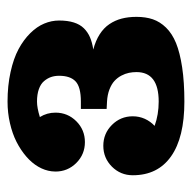

<svg xmlns="http://www.w3.org/2000/svg" viewBox="-20 -479 509 509"><g transform="rotate(-90 234.5 -224.5)"><path d="M155.3 -69.1Q185.3 -58.3 219.7 -58.3Q297.9 -58.3 297.9 -117.2Q297.9 -127.4 295.9 -137.2Q293.9 -147 288.5 -157.3Q283 -167.7 274.5 -175.5Q266.1 -183.3 252 -188.8Q237.8 -194.3 219.7 -195.3L200.2 -196.3V-264.6H219.7Q258.5 -264.6 273.3 -278.7Q288.1 -292.7 288.1 -322.3Q288.1 -334 284.7 -343.9Q281.2 -353.8 273.8 -362.4Q266.4 -371.1 252.6 -376Q238.8 -380.9 219.7 -380.9Q203.1 -380.9 178.7 -373.3Q190.4 -354.5 190.4 -332Q190.4 -299.6 167.6 -276.7Q144.8 -253.9 112.3 -253.9Q79.8 -253.9 57 -276.7Q34.2 -299.6 34.2 -332Q34.2 -337.2 34.9 -342.3Q37.1 -360.4 47.1 -377.6Q57.1 -394.8 74.1 -409.4Q91.1 -424.1 112.9 -435.2Q134.8 -446.3 162.4 -452.6Q189.9 -459 219.7 -459Q262.2 -459 298.1 -451Q334 -443.1 358.8 -429.8Q383.5 -416.5 401 -398.8Q418.5 -381.1 426.5 -361.8Q434.6 -342.5 434.6 -322.3Q434.6 -299.6 429.4 -283.3Q424.3 -267.1 414.1 -256.7Q403.8 -246.3 390.3 -240.5Q376.7 -234.6 357.7 -231.7Q381.1 -225.6 398.1 -214.7Q415 -203.9 425 -189Q435.1 -174.1 439.7 -156.4Q444.3 -138.7 444.3 -117.2Q444.3 -92.8 437.9 -73.9Q431.4 -54.9 415.8 -38.8Q400.1 -22.7 374.8 -12.3Q349.4 -2 310.4 3.9Q271.5 9.8 219.7 9.8Q124.5 9.8 74.5 -25.5Q24.4 -60.8 24.4 -127Q24.4 -159.4 47.2 -182.3Q70.1 -205.1 102.5 -205.1Q135 -205.1 157.8 -182.3Q180.7 -159.4 180.7 -127Q180.7 -110.1 174 -95.1Q167.2 -80.1 155.3 -69.1Z"/></g></svg>

Font: Orelega One
Style: Regular
Weight: 400
Version: Version 1.1 ; ttfautohint (v1.8.3)